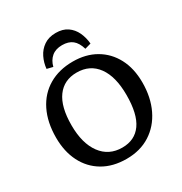

<svg xmlns="http://www.w3.org/2000/svg" viewBox="-213 -1087 1190 1256"><g transform="rotate(-30 382.5 -459.0)"><path d="M380 14Q277 14 202.5 -30Q128 -74 88 -153Q48 -232 48 -337Q48 -453 90 -538Q132 -623 209.5 -668.5Q287 -714 391 -714Q489 -714 562.5 -671.5Q636 -629 677 -551.5Q718 -474 718 -368Q718 -256 676.5 -169.5Q635 -83 559 -34.5Q483 14 380 14ZM392 -64Q487 -64 537 -134.5Q587 -205 587 -349Q587 -488 532 -563.5Q477 -639 377 -639Q281 -639 228.5 -567.5Q176 -496 176 -357Q176 -220 233.5 -142Q291 -64 392 -64ZM388 -932Q441 -932 475.5 -908Q510 -884 528.5 -844.5Q547 -805 551 -758L505 -745Q490 -796 461 -819Q432 -842 384 -842Q335 -842 305 -816.5Q275 -791 264 -747L219 -758Q223 -802 242.5 -842Q262 -882 298.5 -907Q335 -932 388 -932Z"/></g></svg>

Font: Literata 12pt Medium
Style: Regular
Weight: 500
Designer: Latin by Veronika Burian and Jose Scaglione. Greek by Irene Vlachou. Cyrillic by Vera Evstafieva.
Foundry: TypeTogether
Version: Version 3.002